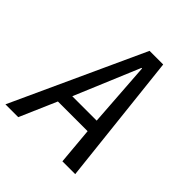

<svg xmlns="http://www.w3.org/2000/svg" viewBox="-200 -861 996 996"><g transform="rotate(45 298.0 -362.5)"><path d="M328.5 -725H428.5L508 0H414L396 -203H178L90 0H-4ZM390.5 -275 365.5 -633H361.5L211.5 -275Z"/></g></svg>

Font: JuliaMono
Style: Italic
Weight: 400
Italic angle: -9°
Monospace: yes
Designer: cormullion
Foundry: corm
Version: Version 0.057; ttfautohint (v1.8.4)